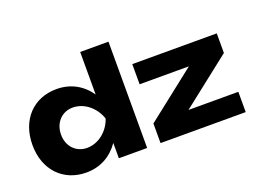

<svg xmlns="http://www.w3.org/2000/svg" viewBox="-114 -1031 1741 1307"><g transform="rotate(-20 756.0 -377.0)"><path d="M759 -770H554V-462C499 -542 416 -588 315 -588C147 -588 32 -467 32 -285C32 -105 147 16 315 16C416 16 499 -31 554 -111V0H759ZM1473 0V-147H1112L1471 -429V-571H859V-425H1216L856 -142V0ZM239 -285C239 -370 296 -432 376 -432C459 -432 534 -370 562 -285C534 -201 459 -140 376 -140C296 -140 239 -201 239 -285Z"/></g></svg>

Font: Bounded
Style: Bold
Weight: 700
Designer: Vlad Churkin
Version: Version 3.0